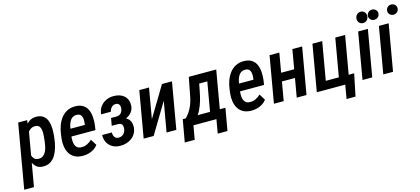

<svg xmlns="http://www.w3.org/2000/svg" viewBox="-100 -1320 4622 2112"><g transform="rotate(-15 2211.0 -264.0)"><path d="M188.5 -420.4 80.1 203.1H-30.8L96.2 -528.3H197.8ZM439 -285.2 434.1 -243.7Q428.7 -201.2 416 -156Q403.3 -110.8 380.6 -72.5Q357.9 -34.2 321.8 -11.2Q285.6 11.7 232.9 9.8Q189 8.3 161.9 -15.4Q134.8 -39.1 120.8 -75.4Q106.9 -111.8 103 -152.6Q99.1 -193.4 101.1 -228L109.9 -292Q116.7 -331.1 130.4 -374Q144 -417 167.2 -454.8Q190.4 -492.7 224.6 -516.4Q258.8 -540 306.2 -538.6Q357.4 -537.1 386.7 -512.9Q416 -488.8 428.7 -450.7Q441.4 -412.6 442.4 -368.7Q443.4 -324.7 439 -285.2ZM323.2 -243.2 327.6 -285.6Q330.1 -306.6 331.5 -332.8Q333 -358.9 328.6 -383.8Q324.2 -408.7 309.6 -425Q294.9 -441.4 265.1 -442.4Q240.2 -442.9 220.7 -432.1Q201.2 -421.4 187.3 -403.3Q173.3 -385.3 164.3 -363.5Q155.3 -341.8 151.4 -320.3L133.3 -199.7Q131.8 -173.8 138.2 -147.9Q144.5 -122.1 160.9 -104.2Q177.2 -86.4 207.5 -85Q239.7 -83.5 260.7 -98.4Q281.7 -113.3 294.4 -137.5Q307.1 -161.6 313.5 -189.9Q319.8 -218.3 323.2 -243.2Z M687 9.8Q634.8 8.8 598.6 -10.7Q562.5 -30.3 541.7 -64Q521 -97.7 513.7 -140.1Q506.3 -182.6 511.2 -230.5L517.6 -281.2Q523.4 -330.1 540.3 -376.7Q557.1 -423.3 585.4 -460.4Q613.8 -497.6 655 -518.6Q696.3 -539.6 752 -538.6Q805.7 -537.1 838.6 -514.4Q871.6 -491.7 887.5 -455.1Q903.3 -418.5 906.5 -374Q909.7 -329.6 904.3 -285.2L896 -228H562.5L577.6 -314L797.9 -313.5L799.8 -326.7Q803.7 -351.6 802 -377.9Q800.3 -404.3 787.1 -422.9Q773.9 -441.4 742.7 -443.4Q710 -444.8 689 -429.7Q668 -414.6 655.8 -389.2Q643.6 -363.8 637.7 -335.2Q631.8 -306.6 628.9 -281.2L622.6 -230Q619.6 -205.6 620.4 -180.7Q621.1 -155.8 628.2 -134.5Q635.3 -113.3 652.1 -99.9Q668.9 -86.4 699.7 -85.9Q735.8 -85 765.6 -99.9Q795.4 -114.7 820.3 -138.7L863.8 -68.4Q843.3 -41 814.7 -23.4Q786.1 -5.9 753.2 2.2Q720.2 10.3 687 9.8Z M1179.7 -251.5 1085.4 -252.4 1096.2 -312.5 1159.7 -312Q1181.2 -313 1196 -321.8Q1210.9 -330.6 1219.7 -345.9Q1228.5 -361.3 1231.4 -381.8Q1233.4 -398.4 1229.7 -413.6Q1226.1 -428.7 1215.6 -438Q1205.1 -447.3 1186 -447.8Q1165 -448.2 1149.9 -438.7Q1134.8 -429.2 1125.2 -413.3Q1115.7 -397.5 1111.8 -379.4L1001 -378.9Q1005.4 -428.7 1031.5 -464.8Q1057.6 -501 1098.6 -520Q1139.6 -539.1 1188.5 -538.1Q1223.1 -537.6 1252.7 -527.6Q1282.2 -517.6 1303.5 -498.8Q1324.7 -480 1335.9 -452.1Q1347.2 -424.3 1345.2 -388.2Q1343.8 -355 1329.3 -329.6Q1314.9 -304.2 1291.7 -286.9Q1268.6 -269.5 1239.5 -260.7Q1210.4 -252 1179.7 -251.5ZM1091.8 -286.6 1171.9 -286.1Q1203.1 -285.6 1229.2 -276.9Q1255.4 -268.1 1274.4 -251.7Q1293.5 -235.4 1303.5 -210.7Q1313.5 -186 1312 -152.8Q1309.6 -113.3 1292.7 -82.5Q1275.9 -51.8 1248.3 -30.8Q1220.7 -9.8 1185.8 0.5Q1150.9 10.7 1113.8 9.8Q1064 8.8 1027.3 -12.5Q990.7 -33.7 971.2 -70.8Q951.7 -107.9 953.1 -156.7H1063Q1062 -136.7 1068.1 -119.6Q1074.2 -102.5 1087.9 -92Q1101.6 -81.5 1124 -81.5Q1146.5 -81.5 1163.6 -92Q1180.7 -102.5 1191.2 -119.9Q1201.7 -137.2 1204.1 -158.7Q1206.5 -177.7 1203.4 -192.6Q1200.2 -207.5 1189.2 -216.8Q1178.2 -226.1 1157.7 -227.1L1081.1 -227.5Z M1526.4 -183.1 1733.9 -528.3H1847.7L1755.9 0H1644.5L1705.1 -345.2L1497.6 0H1383.8L1475.6 -528.3H1586.4Z M2039.1 -528.3H2150.4L2114.3 -343.3Q2105.5 -294.4 2090.3 -241.2Q2075.2 -188 2050.3 -138.9Q2025.4 -89.8 1988.3 -53Q1951.2 -16.1 1897.5 0H1861.3L1874 -94.2L1888.2 -94.7Q1915 -122.1 1933.6 -150.1Q1952.1 -178.2 1965.6 -208.7Q1979 -239.3 1988 -272.2Q1997.1 -305.2 2003.4 -342.8ZM2066.9 -528.3H2351.6L2259.8 0H2148.4L2223.1 -427.2H2048.8ZM1854.5 -95.7H2340.3L2295.9 157.7H2185.1L2212.4 0H1950.7L1922.9 157.7H1809.6Z M2606.9 9.8Q2554.7 8.8 2518.6 -10.7Q2482.4 -30.3 2461.7 -64Q2440.9 -97.7 2433.6 -140.1Q2426.3 -182.6 2431.2 -230.5L2437.5 -281.2Q2443.4 -330.1 2460.2 -376.7Q2477.1 -423.3 2505.4 -460.4Q2533.7 -497.6 2575 -518.6Q2616.2 -539.6 2671.9 -538.6Q2725.6 -537.1 2758.5 -514.4Q2791.5 -491.7 2807.4 -455.1Q2823.2 -418.5 2826.4 -374Q2829.6 -329.6 2824.2 -285.2L2815.9 -228H2482.4L2497.6 -314L2717.8 -313.5L2719.7 -326.7Q2723.6 -351.6 2721.9 -377.9Q2720.2 -404.3 2707 -422.9Q2693.8 -441.4 2662.6 -443.4Q2629.9 -444.8 2608.9 -429.7Q2587.9 -414.6 2575.7 -389.2Q2563.5 -363.8 2557.6 -335.2Q2551.8 -306.6 2548.8 -281.2L2542.5 -230Q2539.6 -205.6 2540.3 -180.7Q2541 -155.8 2548.1 -134.5Q2555.2 -113.3 2572 -99.9Q2588.9 -86.4 2619.6 -85.9Q2655.8 -85 2685.5 -99.9Q2715.3 -114.7 2740.2 -138.7L2783.7 -68.4Q2763.2 -41 2734.6 -23.4Q2706.1 -5.9 2673.1 2.2Q2640.1 10.3 2606.9 9.8Z M3211.4 -308.6 3194.8 -213.9H2983.9L3000 -308.6ZM3070.3 -528.3 2978.5 0H2867.2L2959 -528.3ZM3330.1 -528.3 3238.3 0H3127L3218.8 -528.3Z M3355.5 0 3447.3 -528.3H3558.6L3483.4 -95.7H3632.3L3707.5 -528.3H3819.3L3727.5 0ZM3806.6 -95.2 3754.4 156.7H3652.3L3679.7 0H3626L3643.1 -95.2Z M4078.6 -528.3 3986.8 0H3876L3967.8 -528.3ZM3986.3 -665Q3986.8 -691.9 4003.7 -711.2Q4020.5 -730.5 4047.9 -731Q4075.2 -731.4 4092.3 -713.4Q4109.4 -695.3 4108.9 -668.5Q4108.4 -641.6 4091.6 -622.8Q4074.7 -604 4046.9 -603.5Q4020 -602.5 4003.2 -620.4Q3986.3 -638.2 3986.3 -665Z M4315.4 -528.3 4223.6 0H4112.8L4204.1 -528.3ZM4115.2 -661.6Q4115.7 -687 4132.8 -703.9Q4149.9 -720.7 4174.8 -721.2Q4199.2 -721.7 4217 -705.8Q4234.9 -689.9 4234.9 -665Q4234.9 -639.6 4217.3 -623Q4199.7 -606.4 4175.3 -606Q4150.9 -605.5 4133.3 -621.3Q4115.7 -637.2 4115.2 -661.6ZM4334 -661.1Q4334 -686.5 4351.1 -703.4Q4368.2 -720.2 4393.6 -720.7Q4418 -721.2 4435.8 -705.1Q4453.6 -689 4453.1 -664.1Q4453.1 -639.2 4435.8 -622.6Q4418.5 -606 4394 -605.5Q4369.6 -605 4352.1 -620.6Q4334.5 -636.2 4334 -661.1Z"/></g></svg>

Font: Roboto Condensed Medium
Style: Italic
Weight: 500
Italic angle: -12°
Designer: Christian Robertson
Foundry: Google
Version: Version 3.0; 2020